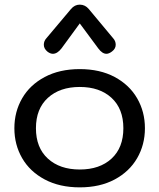

<svg xmlns="http://www.w3.org/2000/svg" viewBox="-20 -798 687 828"><path d="M42 -245Q42 -316 75.5 -374Q109 -432 173 -466Q237 -500 324 -500Q411 -500 474.5 -466Q538 -432 571.5 -374Q605 -316 605 -245Q605 -174 571.5 -116Q538 -58 474.5 -24Q411 10 324 10Q237 10 173 -24Q109 -58 75.5 -116Q42 -174 42 -245ZM512 -245Q512 -329 461 -376Q410 -423 324 -423Q238 -423 186.5 -376Q135 -329 135 -245Q135 -161 186.5 -114Q238 -67 324 -67Q410 -67 461 -114Q512 -161 512 -245ZM169 -605Q169 -621 180 -633L286 -759Q302 -778 324 -778Q347 -778 363 -759L468 -633Q479 -621 479 -605Q479 -588 463 -576Q450 -566 439 -566Q421 -566 404 -589L324 -697L245 -589Q227 -566 208 -566Q197 -566 185 -575Q169 -588 169 -605Z"/></svg>

Font: Kodchasan Medium
Style: Regular
Weight: 500
Designer: Katatrad Aksorn Co.,Ltd.
Foundry: Cadson Demak Co.,Ltd.
Version: Version 1.000; ttfautohint (v1.6)